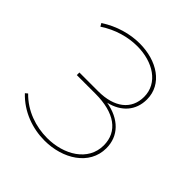

<svg xmlns="http://www.w3.org/2000/svg" viewBox="-187 -848 996 996"><g transform="rotate(45 311.5 -350.0)"><path d="M40 -99C106 -29 198 3 286 3C419 3 541 -71 541 -196C541 -286 479 -348 377 -366C461 -386 511 -443 511 -524C511 -636 406 -703 279 -703C209 -703 132 -682 63 -637L73 -620C139 -664 213 -684 280 -684C395 -684 491 -624 491 -523C491 -430 420 -375 302 -375H164V-356H301C441 -356 521 -298 521 -197C521 -82 409 -16 286 -16C203 -16 116 -45 53 -110Z"/></g></svg>

Font: Montserrat-Alt1 Thin
Style: Regular
Weight: 100
Designer: Differentunic
Foundry: Differentunic
Version: Version 7.222